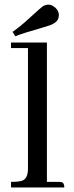

<svg xmlns="http://www.w3.org/2000/svg" viewBox="-20 -821 326 841"><path d="M214.8 -717.8Q232.4 -727.5 236.3 -743.2Q243.2 -771.5 217.8 -791Q209 -797.9 200.2 -799.8Q184.6 -802.7 169.9 -794.9Q159.2 -788.1 109.4 -742.2Q68.4 -704.1 35.2 -681.6L46.9 -662.1Q71.3 -672.9 169.9 -701.2Q202.1 -710 214.8 -717.8ZM238.3 -24.4H185.5V-634.8H28.3V-610.4H102.5V-82Q102.5 -38.1 76.2 -29.3Q60.5 -24.4 28.3 -24.4V0H261.7Q261.7 -21.5 248 -23.4Q243.2 -24.4 238.3 -24.4Z"/></svg>

Font: Abhaya Libre Medium
Style: Regular
Weight: 500
Designer: Pushpananda Ekanayake, Sol Matas, Pathum Egodawatta
Foundry: Mooniak
Version: Version 1.050 ; ttfautohint (v1.6)